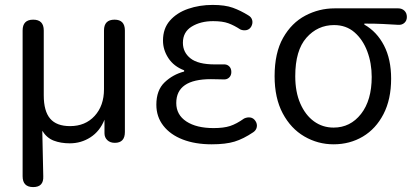

<svg xmlns="http://www.w3.org/2000/svg" viewBox="-20 -574 1688 781"><path d="M115 187Q72 187 72 143V-450Q72 -494 115 -494Q158 -494 158 -450V-186Q158 -122 184 -91.5Q210 -61 265 -61Q327 -61 365 -102.5Q403 -144 403 -211V-450Q403 -494 446 -494Q488 -494 488 -450V-37Q488 7 447 7Q428 7 416.5 -4Q405 -15 405 -32V-87Q386 -40 348 -15.5Q310 9 264 9Q227 9 198.5 -2Q170 -13 152 -42L156 143Q158 187 115 187Z M841 13Q774 13 723.5 -6.5Q673 -26 644.5 -62.5Q616 -99 616 -148Q616 -207 649.5 -239Q683 -271 729 -283V-288Q687 -304 665 -337.5Q643 -371 643 -409Q643 -458 671 -490Q699 -522 745 -538Q791 -554 845 -554Q895 -554 927 -542.5Q959 -531 991 -511Q1003 -504 1006 -491.5Q1009 -479 1002 -466Q995 -454 982.5 -451.5Q970 -449 958 -454Q932 -471 908.5 -479.5Q885 -488 847 -488Q796 -488 760 -466Q724 -444 724 -400Q724 -361 755 -336.5Q786 -312 854 -312Q867 -312 873.5 -312Q880 -312 889 -312Q903 -313 912 -304.5Q921 -296 921 -281Q921 -267 912 -258.5Q903 -250 889 -251Q877 -251 865 -251.5Q853 -252 838 -252Q697 -252 697 -155Q697 -107 738 -80Q779 -53 849 -53Q890 -53 916 -61.5Q942 -70 973 -92Q986 -98 998.5 -96Q1011 -94 1019 -82Q1027 -70 1024.5 -57Q1022 -44 1010 -36Q970 -9 934 2Q898 13 841 13Z M1337 13Q1273 13 1218 -19Q1163 -51 1130 -113Q1097 -175 1097 -264Q1097 -359 1131.5 -420Q1166 -481 1222 -510.5Q1278 -540 1341 -540H1600Q1615 -540 1625 -530.5Q1635 -521 1635 -505Q1635 -490 1625 -481Q1615 -472 1600 -473Q1566 -475 1536.5 -476.5Q1507 -478 1462 -478V-474Q1513 -445 1542 -389Q1571 -333 1571 -254Q1571 -170 1540 -110Q1509 -50 1456 -18.5Q1403 13 1337 13ZM1337 -55Q1405 -55 1448.5 -110.5Q1492 -166 1492 -261Q1492 -317 1474 -365Q1456 -413 1422 -442.5Q1388 -472 1339 -472Q1272 -472 1226.5 -420.5Q1181 -369 1181 -264Q1181 -200 1201.5 -153Q1222 -106 1257 -80.5Q1292 -55 1337 -55Z"/></svg>

Font: Chiron GoRound TC N
Style: Regular
Weight: 350
Designer: Ryoko NISHIZUKA 西塚涼子 (kana, bopomofo & ideographs); Paul D. Hunt (Latin, Greek & Cyrillic); Sandoll Communications 산돌커뮤니
Foundry: Adobe
Version: Version 1.000;hotconv 1.1.1;makeotfexe 2.6.0